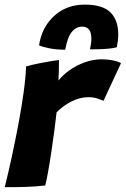

<svg xmlns="http://www.w3.org/2000/svg" viewBox="-23 -788 531 811"><path d="M224 -448Q241.5 -470.5 270.2 -491Q299 -511.5 334.5 -524.5Q370 -537.5 407 -537.5Q430.5 -537.5 454.8 -532.8Q479 -528 488 -521L414 -362Q404.5 -366.5 388.5 -372Q372.5 -377.5 350 -377.5Q315 -377.5 279.5 -359.8Q244 -342 216 -313.5Q213 -284 207 -239.5Q201 -195 194 -147.5Q187 -100 180 -61.2Q173 -22.5 168 -4.5Q131.5 0 85.2 1.5Q39 3 -3 2.5Q10.5 -51 25.8 -121Q41 -191 54.8 -263.8Q68.5 -336.5 77.2 -400.8Q86 -465 87 -507.5Q112.5 -514.5 142.2 -520.5Q172 -526.5 195.5 -530.2Q219 -534 226 -534.5Q226 -517 225.5 -489.8Q225 -462.5 224 -448ZM142 -596.5Q153.5 -673.5 206 -721Q258.5 -768.5 335 -768.5Q410 -768.5 443.2 -736Q476.5 -703.5 476.5 -642.5Q476.5 -629.5 474.8 -615.8Q473 -602 470.5 -588.5Q457 -584.5 436 -582.5Q415 -580.5 393.5 -580Q372 -579.5 357 -579.5Q359.5 -591.5 361.2 -602.5Q363 -613.5 363 -622.5Q363 -651 353 -663.2Q343 -675.5 324 -675.5Q298.5 -675.5 280 -652.8Q261.5 -630 252.5 -578Q216 -578 186.5 -583.8Q157 -589.5 142 -596.5Z"/></svg>

Font: Grandstander
Style: Bold Italic
Weight: 700
Italic angle: -15°
Designer: Tyler Finck
Foundry: Etcetera Type Co
Version: Version 1.200; ttfautohint (v1.8.3)